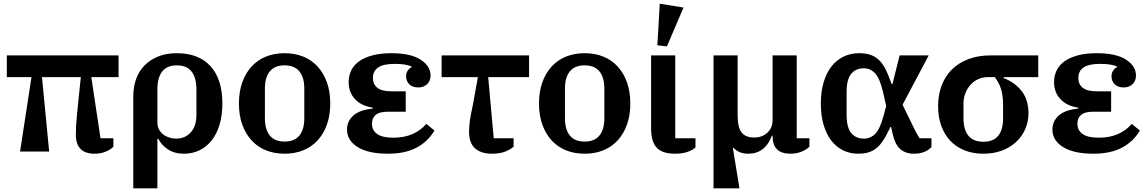

<svg xmlns="http://www.w3.org/2000/svg" viewBox="-20 -823 6238 1043"><path d="M151 -404H17V-522H624V-404H476L526 -72H596V-26Q579 -9 552.5 1.5Q526 12 494 12Q392 12 392 -92Q392 -113 393.5 -141.5Q395 -170 398 -199L419 -404H208L247 0H89Z M704 -300Q704 -351 719.5 -394Q735 -437 765.5 -468Q796 -499 840 -516.5Q884 -534 941 -534Q1059 -534 1123.5 -463.5Q1188 -393 1188 -261Q1188 -198 1173 -147Q1158 -96 1130.5 -61Q1103 -26 1064.5 -7Q1026 12 980 12Q927 12 891.5 -12Q856 -36 840 -69H835V200H704ZM937 -70Q985 -70 1016 -103.5Q1047 -137 1047 -199V-337Q1047 -400 1021 -434Q995 -468 941 -468Q887 -468 861 -434.5Q835 -401 835 -338V-158Q835 -137 843.5 -120.5Q852 -104 866 -93Q880 -82 898.5 -76Q917 -70 937 -70Z M1526 -54Q1580 -54 1606.5 -87Q1633 -120 1633 -180V-342Q1633 -402 1606.5 -435Q1580 -468 1526 -468Q1472 -468 1445.5 -435Q1419 -402 1419 -342V-180Q1419 -120 1445.5 -87Q1472 -54 1526 -54ZM1526 12Q1470 12 1424.5 -6.5Q1379 -25 1346.5 -60.5Q1314 -96 1296 -146.5Q1278 -197 1278 -261Q1278 -325 1296 -375.5Q1314 -426 1346.5 -461.5Q1379 -497 1424.5 -515.5Q1470 -534 1526 -534Q1582 -534 1627.5 -515.5Q1673 -497 1705.5 -461.5Q1738 -426 1756 -375.5Q1774 -325 1774 -261Q1774 -197 1756 -146.5Q1738 -96 1705.5 -60.5Q1673 -25 1627.5 -6.5Q1582 12 1526 12Z M2088 12Q1981 12 1923 -24Q1865 -60 1865 -120Q1865 -164 1899 -195Q1933 -226 2005 -233V-238Q1942 -248 1908 -285Q1874 -322 1874 -377Q1874 -411 1887.5 -439.5Q1901 -468 1929.5 -489Q1958 -510 2002 -522Q2046 -534 2106 -534Q2211 -534 2265 -499Q2319 -464 2319 -413Q2319 -384 2300.5 -366Q2282 -348 2252 -348Q2221 -348 2203.5 -365Q2186 -382 2186 -409Q2186 -426 2194.5 -439Q2203 -452 2216 -458V-462Q2202 -468 2180 -472Q2158 -476 2125 -476Q2061 -476 2033.5 -456Q2006 -436 2006 -402V-398Q2006 -365 2030 -346Q2054 -327 2106 -327H2184V-216H2085Q2041 -216 2021 -199Q2001 -182 2001 -153V-149Q2001 -115 2029 -95Q2057 -75 2117 -75Q2231 -75 2296 -150L2340 -114Q2305 -54 2243 -21Q2181 12 2088 12Z M2770 -26Q2747 -7 2719 2.5Q2691 12 2653 12Q2593 12 2560.5 -17Q2528 -46 2528 -109Q2528 -134 2532.5 -167Q2537 -200 2549 -254L2576 -404H2379V-522H2854V-404H2632L2662 -72H2770Z M3156 -54Q3210 -54 3236.5 -87Q3263 -120 3263 -180V-342Q3263 -402 3236.5 -435Q3210 -468 3156 -468Q3102 -468 3075.5 -435Q3049 -402 3049 -342V-180Q3049 -120 3075.5 -87Q3102 -54 3156 -54ZM3156 12Q3100 12 3054.5 -6.5Q3009 -25 2976.5 -60.5Q2944 -96 2926 -146.5Q2908 -197 2908 -261Q2908 -325 2926 -375.5Q2944 -426 2976.5 -461.5Q3009 -497 3054.5 -515.5Q3100 -534 3156 -534Q3212 -534 3257.5 -515.5Q3303 -497 3335.5 -461.5Q3368 -426 3386 -375.5Q3404 -325 3404 -261Q3404 -197 3386 -146.5Q3368 -96 3335.5 -60.5Q3303 -25 3257.5 -6.5Q3212 12 3156 12Z M3648 -522V-72H3758V-22Q3740 -6 3712 3Q3684 12 3647 12Q3578 12 3547.5 -20.5Q3517 -53 3517 -125V-522ZM3551 -577 3564 -803 3693 -782 3603 -571Z M3856 -522H3987V-196Q3987 -131 4008.5 -103.5Q4030 -76 4078 -76Q4120 -76 4148.5 -102Q4177 -128 4177 -173V-522H4308V-72H4377V-26Q4359 -9 4332.5 1.5Q4306 12 4274 12Q4225 12 4201 -12Q4177 -36 4177 -81V-86H4173Q4155 -37 4122.5 -12.5Q4090 12 4045 12Q3994 12 3965 -20H3961L3997 200H3856Z M5040 -25Q5026 -8 5001.5 2Q4977 12 4945 12Q4899 12 4870 -13.5Q4841 -39 4827 -104L4821 -133H4817L4807 -113Q4790 -77 4772.5 -52.5Q4755 -28 4735.5 -14Q4716 0 4693 6Q4670 12 4642 12Q4597 12 4559.5 -6.5Q4522 -25 4495 -60.5Q4468 -96 4453.5 -146.5Q4439 -197 4439 -261Q4439 -325 4454 -375.5Q4469 -426 4496 -461Q4523 -496 4561.5 -515Q4600 -534 4647 -534Q4677 -534 4701 -527.5Q4725 -521 4744.5 -506Q4764 -491 4780 -465.5Q4796 -440 4810 -402L4824 -366H4828L4867 -522H5025L4883 -254L4937 -143Q4945 -126 4955 -107Q4965 -88 4975 -72H5040ZM4777 -323Q4760 -396 4734.5 -424Q4709 -452 4672 -452Q4629 -452 4604 -422Q4579 -392 4579 -323V-200Q4579 -131 4604 -100.5Q4629 -70 4673 -70Q4709 -70 4735 -96.5Q4761 -123 4780 -195L4794 -247Z M5432 -404V-399Q5494 -375 5530.5 -327.5Q5567 -280 5567 -208Q5567 -162 5549.5 -122Q5532 -82 5500 -52Q5468 -22 5423 -5Q5378 12 5322 12Q5266 12 5220.5 -6Q5175 -24 5143 -57.5Q5111 -91 5093.5 -139Q5076 -187 5076 -247Q5076 -308 5095.5 -359Q5115 -410 5151.5 -446Q5188 -482 5241 -502Q5294 -522 5360 -522H5620V-404ZM5322 -53Q5429 -53 5429 -181V-252Q5429 -303 5418 -339Q5407 -375 5384 -404H5346Q5319 -404 5295 -393.5Q5271 -383 5253 -363.5Q5235 -344 5224.5 -317.5Q5214 -291 5214 -260V-182Q5214 -53 5322 -53Z M5920 12Q5813 12 5755 -24Q5697 -60 5697 -120Q5697 -164 5731 -195Q5765 -226 5837 -233V-238Q5774 -248 5740 -285Q5706 -322 5706 -377Q5706 -411 5719.5 -439.5Q5733 -468 5761.5 -489Q5790 -510 5834 -522Q5878 -534 5938 -534Q6043 -534 6097 -499Q6151 -464 6151 -413Q6151 -384 6132.5 -366Q6114 -348 6084 -348Q6053 -348 6035.5 -365Q6018 -382 6018 -409Q6018 -426 6026.5 -439Q6035 -452 6048 -458V-462Q6034 -468 6012 -472Q5990 -476 5957 -476Q5893 -476 5865.5 -456Q5838 -436 5838 -402V-398Q5838 -365 5862 -346Q5886 -327 5938 -327H6016V-216H5917Q5873 -216 5853 -199Q5833 -182 5833 -153V-149Q5833 -115 5861 -95Q5889 -75 5949 -75Q6063 -75 6128 -150L6172 -114Q6137 -54 6075 -21Q6013 12 5920 12Z"/></svg>

Font: IBM Plex Serif SmBld
Style: Regular
Weight: 600
Designer: Mike Abbink, Paul van der Laan, Pieter van Rosmalen
Foundry: Bold Monday
Version: Version 3.001